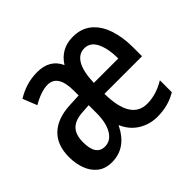

<svg xmlns="http://www.w3.org/2000/svg" viewBox="-129 -730 921 921"><g transform="rotate(-45 331.0 -270.0)"><path d="M453 -549Q510 -549 547.5 -518Q585 -487 603.5 -432.5Q622 -378 622 -309V-248H367Q369 -69 479 -69Q540 -69 601 -106V-25Q544 10 469 10Q417 10 374 -16.5Q331 -43 309 -94Q282 -40 245.5 -15Q209 10 161 10Q116 10 87.5 -13Q59 -36 45.5 -73Q32 -110 32 -153Q32 -235 78.5 -279Q125 -323 211 -327L274 -330V-361Q274 -472 205 -472Q161 -472 101 -437L72 -509Q102 -528 137 -539Q172 -550 213 -550Q298 -550 329 -481Q372 -549 453 -549ZM453 -471Q415 -471 393 -434.5Q371 -398 368 -321H534Q534 -386 514 -428.5Q494 -471 453 -471ZM230 -260Q179 -257 154.5 -232Q130 -207 130 -156Q130 -67 190 -67Q229 -67 252 -105Q275 -143 275 -209V-263Z"/></g></svg>

Font: Noto Sans Lao UI ExtCond Med
Style: Regular
Weight: 500
Width: 2
Designer: Monotype Design Team
Foundry: Monotype Imaging Inc.
Version: Version 2.000; ttfautohint (v1.8.4.7-5d5b)